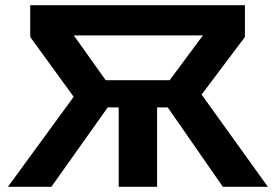

<svg xmlns="http://www.w3.org/2000/svg" viewBox="-20 -720 1063 740"><path d="M10.5 0 264 -347 96.5 -577.5V-700H924V-577.5L757 -355.5L1012.5 0H839L592.5 -355L762 -583.5H264.5L428.5 -353L178 0ZM437.5 0V-306H319.5V-411H704V-306H585.5V0Z"/></svg>

Font: Geologica Roman SemiBold
Style: Regular
Weight: 600
Designer: Sindre Bremnes, Frode Helland
Foundry: Monokrom Skriftforlag AS
Version: Version 1.010;gftools[0.9.28]